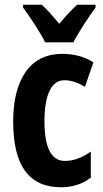

<svg xmlns="http://www.w3.org/2000/svg" viewBox="-20 -786 439 816"><path d="M172 -606H292C313 -648 357 -714 386 -754V-766H308C283 -743 262 -721 232 -685C204 -718 179 -747 157 -766H78V-754C107 -715 153 -645 172 -606ZM241 10C286 10 331 -4 366 -31V-142C330 -116 293 -102 256 -102C198 -102 169 -158 169 -271C169 -384 199 -445 253 -445C283 -445 311 -435 341 -417L377 -521C339 -545 297 -557 244 -557C100 -557 36 -437 36 -270C36 -80 104 10 241 10Z"/></svg>

Font: Noto Sans Thai Looped ExtraCondensed
Style: Bold
Weight: 700
Width: 2
Designer: Sasikarn Vongin, Ben Mitchell
Foundry: The Fontpad Ltd
Version: Version 1.001